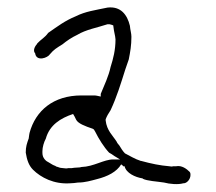

<svg xmlns="http://www.w3.org/2000/svg" viewBox="-20 -500 570 507"><path d="M48 -97C51 -78 56 -63 67 -52C88 -31 123 -13 165 -16C172 -16 179 -17 186 -18H187C204 -18 221 -23 236 -27C264 -34 288 -46 300 -66L305 -62V-61H309C313 -43 337 -32 356 -29H357V-28C369 -22 394 -21 413 -18C428 -14 450 -12 464 -16H465C473 -16 483 -26 483 -38C483 -41 483 -43 481 -46C473 -54 460 -64 445 -61H437C435 -60 431 -60 427 -61L409 -63L391 -66C380 -68 364 -72 353 -75H352C336 -80 322 -89 310 -95C304 -101 300 -108 295 -116C293 -118 289 -123 288 -126C278 -142 262 -155 259 -182V-185C262 -193 266 -200 272 -209C288 -243 299 -279 311 -317L320 -343C324 -363 327 -380 327 -403C327 -412 324 -420 323 -432C316 -461 299 -484 264 -480C231 -473 206 -470 180 -457C151 -445 133 -431 107 -413C99 -401 88 -396 78 -385V-384C72 -378 66 -366 73 -359V-358C77 -337 106 -347 112 -357C122 -369 129 -373 145 -383C156 -392 169 -401 184 -408C207 -422 237 -427 264 -436H269C271 -436 276 -434 279 -433L281 -419L284 -404L285 -396C285 -368 279 -345 272 -323C267 -299 255 -274 246 -252V-245C241 -246 234 -248 229 -248H195C121 -248 74 -208 58 -149C57 -146 57 -141 56 -136V-135C51 -121 48 -113 48 -97ZM92 -96V-101C92 -111 96 -125 101 -134C111 -170 140 -188 173 -199C176 -194 179 -189 181 -184C186 -174 204 -167 225 -160L226 -159H227C227 -159 229 -157 231 -153C241 -133 254 -112 268 -97C272 -95 278 -91 282 -88L297 -79H279C254 -79 228 -60 195 -59L191 -58L176 -57L169 -56H160C157 -55 152 -55 147 -56C143 -56 137 -57 133 -59C132 -59 128 -60 126 -62C122 -63 115 -67 109 -71C102 -74 92 -82 92 -96ZM175 -57H176ZM264 -480Z"/></svg>

Font: Scribbler
Style: Lt
Weight: 300
Designer: Mew Too
Foundry: Cannot Into Space Fonts
Version: Version 1.001